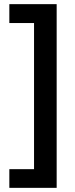

<svg xmlns="http://www.w3.org/2000/svg" viewBox="-20 -743 360 925"><path d="M25 72H144V-632H25V-723H253V162H25Z"/></svg>

Font: Noto Sans Georgian SemiCondensed SemiBold
Style: Regular
Weight: 600
Width: 4
Designer: Monotype Design Team, Akaki Razmadze
Foundry: Google LLC
Version: Version 2.005; ttfautohint (v1.8.4.7-5d5b)